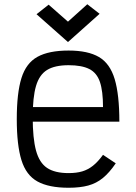

<svg xmlns="http://www.w3.org/2000/svg" viewBox="-20 -870 640 904"><path d="M303 14Q210 14 156.5 -15.5Q103 -45 81 -116Q59 -187 59 -309Q59 -432 81 -502.5Q103 -573 156.5 -602.5Q210 -632 303 -632Q394 -632 446 -601.5Q498 -571 520 -497.5Q542 -424 542 -297H88V-366H465Q465 -441 450.5 -484Q436 -527 400.5 -545Q365 -563 303 -563Q238 -563 201.5 -540.5Q165 -518 149.5 -465Q134 -412 134 -318Q134 -219 149.5 -161.5Q165 -104 201.5 -79.5Q238 -55 303 -55Q340 -55 367 -63Q394 -71 417.5 -89.5Q441 -108 465 -141L525 -101Q495 -57 464.5 -32Q434 -7 395.5 3.5Q357 14 303 14ZM300 -672 152 -803 209 -848 300 -768 391 -850 449 -805Z"/></svg>

Font: Victor Mono
Style: Regular
Weight: 400
Monospace: yes
Designer: Rune Bjørnerås
Version: Version 1.561;gftools[0.9.30]